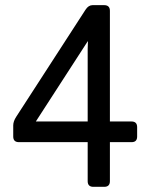

<svg xmlns="http://www.w3.org/2000/svg" viewBox="-20 -723 582 743"><path d="M53.2 -172.9Q31.2 -172.9 31.2 -194.8V-237.8Q31.2 -253.4 43 -271.5L311 -685.5Q322.3 -703.1 338.4 -703.1H382.8Q405.3 -703.1 405.3 -681.2V-252.9H488.8Q510.7 -252.9 510.7 -231V-194.8Q510.7 -172.9 489.3 -172.9H405.3V-22Q405.3 0 383.3 0H341.3Q319.3 0 319.3 -22V-172.9ZM118.7 -252.9H319.3V-533.7Q319.3 -548.3 320.3 -563H319.3Z"/></svg>

Font: Istok
Style: Regular
Weight: 500
Designer: Andrey V. Panov
Foundry: Andrey V. Panov
Version: Version 1.0.3